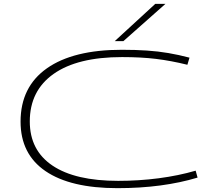

<svg xmlns="http://www.w3.org/2000/svg" viewBox="-20 -969 1106 999"><path d="M87 -336Q87 -517 224 -613.5Q361 -710 614 -710Q686 -710 744.5 -706Q803 -702 856 -693Q909 -684 966 -669L955 -632Q870 -653 792 -662.5Q714 -672 615 -672Q383 -672 259 -584.5Q135 -497 135 -337Q135 -187 253 -107.5Q371 -28 595 -28Q703 -28 806 -41.5Q909 -55 998 -81L1008 -45Q919 -18 814.5 -4Q710 10 591 10Q347 10 217 -78.5Q87 -167 87 -336ZM577 -755 788 -949H841L622 -755Z"/></svg>

Font: Georama ExtraExtended ExtraLight
Style: Regular
Weight: 200
Width: 8
Designer: Jean-Baptiste Levee
Foundry: Production Type
Version: Version 1.000